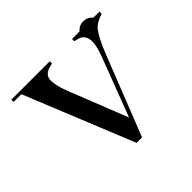

<svg xmlns="http://www.w3.org/2000/svg" viewBox="-118 -550 669 669"><g transform="rotate(-45 216.5 -215.5)"><path d="M188 -415V-404Q165 -399 159 -394Q143 -385 143 -363Q143 -352 148 -332Q152 -315 166 -281L245 -81L324 -289Q342 -335 342 -358Q342 -382 327 -394Q321 -399 298 -404V-415H335Q348 -431 369 -431Q390 -431 403 -415H433V-404Q405 -396 389 -380Q368 -357 341 -287L228 0H201L37 -404H-1V-415Z"/></g></svg>

Font: Wachinanga
Style: Regular
Weight: 400
Designer: deFharo
Foundry: deFharo
Version: Wachinanga: Version 2.001 2013